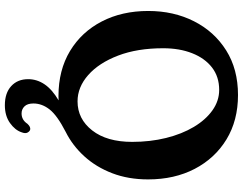

<svg xmlns="http://www.w3.org/2000/svg" viewBox="-122 -626 975 770"><g transform="rotate(90 365.0 -241.5)"><path d="M361.5 -709Q463.5 -709 539.5 -662.8Q615.5 -616.5 657.8 -535.2Q700 -454 700 -348.5Q700 -269 675.2 -204.5Q650.5 -140 607.5 -92.8Q564.5 -45.5 509.5 -18Q443.5 16 419.5 46.5Q395.5 77 395.5 111.5Q395.5 135.5 407 147.2Q418.5 159 435.5 159Q461.5 159 477 135.5Q489.5 122 500.5 124.5Q507.5 126.5 512.2 135.2Q517 144 511 159Q502.5 185 473.8 205.5Q445 226 402.5 226Q353.5 226 325.8 200.5Q298 175 298 132.5Q298 97.5 318.5 67Q339 36.5 383 10.5Q374 11 366 11Q262 11 185.2 -35.2Q108.5 -81.5 66.5 -162.8Q24.5 -244 24.5 -349Q24.5 -451 65.8 -532.5Q107 -614 182.5 -661.5Q258 -709 361.5 -709ZM549.5 -284.5Q549.5 -357 533.8 -420.5Q518 -484 489.5 -531.8Q461 -579.5 423 -606.5Q385 -633.5 341 -633.5Q288.5 -633.5 251.2 -604.8Q214 -576 194 -525.2Q174 -474.5 174 -409Q174 -305 203.5 -228Q233 -151 281.5 -108.2Q330 -65.5 387 -65.5Q457.5 -65.5 503.5 -124.2Q549.5 -183 549.5 -284.5Z"/></g></svg>

Font: Fraunces 144pt SuperSoft SemiBold
Style: Regular
Weight: 600
Version: Version 1.000;[b76b70a41]